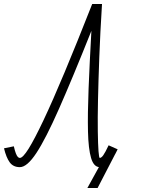

<svg xmlns="http://www.w3.org/2000/svg" viewBox="-85 -820 705 958"><path d="M351 118 416 0 487 -46 402 118ZM457 -95 502 -75Q480 -29 461 -7.5Q442 14 413 14Q383 14 369.5 -31.5Q356 -77 354 -164Q352 -251 357 -377.5Q362 -504 371 -666Q276 -428 209.5 -277.5Q143 -127 96.5 -56.5Q50 14 14 14Q-19 14 -36.5 -10Q-54 -34 -65 -80L-16 -90Q-11 -68 -6 -55Q-1 -42 4 -37Q9 -32 14 -32Q29 -32 58 -78.5Q87 -125 132 -220Q177 -315 237.5 -459.5Q298 -604 375 -800H424Q415 -656 410.5 -536Q406 -416 404 -322.5Q402 -229 403 -164Q404 -99 406.5 -65.5Q409 -32 413 -32Q416 -32 420.5 -35Q425 -38 430 -45Q435 -52 441.5 -64Q448 -76 457 -95Z"/></svg>

Font: Victor Mono Thin
Style: Italic
Weight: 100
Italic angle: -12°
Monospace: yes
Designer: Rune Bjørnerås
Version: Version 1.561;gftools[0.9.30]